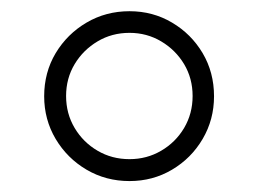

<svg xmlns="http://www.w3.org/2000/svg" viewBox="-20 -756 465 346"><path d="M213.4 -429.7Q170.9 -429.7 136 -450.2Q101.1 -470.7 80.3 -505.6Q59.6 -540.5 59.6 -582.5Q59.6 -625.5 80.3 -660.2Q101.1 -694.8 136 -715.3Q170.9 -735.8 213.4 -735.8Q255.4 -735.8 290 -715.3Q324.7 -694.8 345.2 -660.2Q365.7 -625.5 365.7 -582.5Q365.7 -540.5 345.2 -505.6Q324.7 -470.7 290 -450.2Q255.4 -429.7 213.4 -429.7ZM213.4 -469.2Q244.6 -469.2 270.5 -484.4Q296.4 -499.5 311.8 -525.4Q327.1 -551.3 327.1 -583Q327.1 -614.7 311.8 -640.4Q296.4 -666 270.5 -681.4Q244.6 -696.8 213.4 -696.8Q181.6 -696.8 155.8 -681.4Q129.9 -666 114.5 -640.4Q99.1 -614.7 99.1 -583Q99.1 -551.3 114.5 -525.4Q129.9 -499.5 155.8 -484.4Q181.6 -469.2 213.4 -469.2Z"/></svg>

Font: Inter 24pt ExtraLight
Style: Regular
Weight: 250
Designer: Rasmus Andersson
Foundry: rsms
Version: Version 4.001;git-66647c0bb